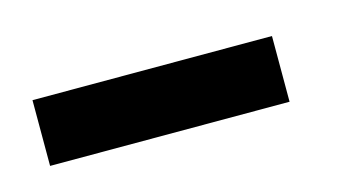

<svg xmlns="http://www.w3.org/2000/svg" viewBox="-28 -318 390 206"><g transform="rotate(-15 166.5 -215.5)"><path d="M11 -179V-252H277V-179Z"/></g></svg>

Font: MathJax_Main
Style: Regular
Weight: 400
Version: Version 1.1